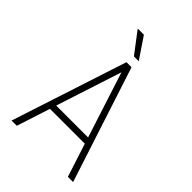

<svg xmlns="http://www.w3.org/2000/svg" viewBox="-257 -1004 1114 1114"><g transform="rotate(45 300.0 -447.5)"><path d="M450.2 -205.6 516.6 0H559.6L328.1 -710.9H286.6L54.7 0H97.7L164.1 -205.6ZM176.3 -244.6 307.6 -648.9 438 -244.6ZM333 -765.1 245.6 -895H194.8L293.5 -765.1Z"/></g></svg>

Font: Roboto Mono ExtraLight
Style: Regular
Weight: 250
Monospace: yes
Designer: Google
Version: Version 3.000